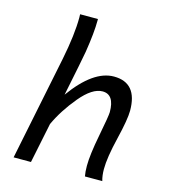

<svg xmlns="http://www.w3.org/2000/svg" viewBox="-115 -873 853 965"><g transform="rotate(15 311.5 -390.5)"><path d="M506.8 0H416.5Q412.1 -22 412.1 -54.7Q412.1 -111.8 432.9 -218.8Q453.6 -325.7 453.6 -344.7Q453.6 -436 392.1 -436Q338.9 -436 276.6 -361.3Q214.4 -286.6 178.7 -209L135.7 0H45.4L155.8 -542Q182.6 -675.3 182.6 -765.1L182.1 -781.2H274.9V-773.4Q274.9 -710.9 258.3 -606.4Q251.5 -566.4 211.4 -370.6Q321.3 -522.9 428.2 -522.9Q550.3 -522.9 550.3 -377.9Q550.3 -332.5 524.7 -226.8Q499 -121.1 499 -60.5Q499 -26.4 506.8 0Z"/></g></svg>

Font: Cadman
Style: Italic
Weight: 400
Italic angle: -12°
Designer: Paul James MIller
Foundry: High-Logic / Made with FontCreator
Version: Version 2.114;March 28, 2021;FontCreator 13.0.0.2683 64-bit